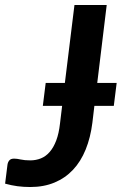

<svg xmlns="http://www.w3.org/2000/svg" viewBox="-38 -743 488 771"><path d="M222.5 -410H145.5L134 -318H211.5L203 -247.5C200 -220.5 194.9 -197.6 187.8 -178.8C180.6 -159.9 171.8 -144.6 161.5 -132.8C151.2 -120.9 139.4 -112.3 126.2 -107C113.1 -101.7 98.8 -99 83.5 -99C68.2 -99 55.4 -100.2 45.2 -102.5C35.1 -104.8 26.2 -106 18.5 -106C9.8 -106 3.5 -103.7 -0.5 -99C-4.5 -94.3 -7 -88.5 -8 -81.5L-17.5 -5.5C-0.5 -0.8 16.1 2.6 32.2 4.8C48.4 6.9 65.5 8 83.5 8C119.8 8 152.3 2 181 -10C209.7 -22 234.4 -39.1 255.2 -61.2C276.1 -83.4 293 -110.5 306 -142.5C319 -174.5 328 -210.5 333 -250.5L341 -318H419L430.5 -410H352.5L390.5 -723H261Z"/></svg>

Font: Lato
Style: Bold Italic
Weight: 700
Italic angle: -7°
Designer: Lukasz Dziedzic
Foundry: tyPoland Lukasz Dziedzic
Version: Version 2.007; 2014-02-27